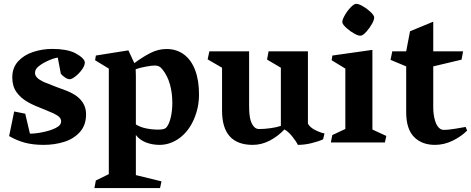

<svg xmlns="http://www.w3.org/2000/svg" viewBox="-20 -725 2397 977"><path d="M169.4 -380.9Q163.6 -374.5 160.9 -368.4Q158.2 -362.3 158.2 -353.5Q158.2 -340.8 169.2 -329.6Q180.2 -318.4 203.1 -307.6Q217.3 -301.3 265.1 -283.2Q299.3 -271 320.1 -262.7Q340.8 -254.4 357.9 -244.1Q385.3 -227.5 401.6 -202.4Q418 -177.2 418 -143.6Q418 -88.9 387.2 -54Q356.4 -19 307.4 -3.4Q258.3 12.2 202.1 12.2Q147.9 12.2 106.2 1Q64.5 -10.3 26.4 -32.7L52.2 -157.7L108.4 -146.5L132.3 -44.9Q167 -44.9 210.9 -55.4Q254.9 -65.9 276.9 -82Q291 -91.8 291 -107.9Q291 -119.6 282 -128.9Q272.9 -138.2 252.9 -147.9Q240.7 -153.8 206.5 -167.5Q178.7 -178.2 158.7 -187Q138.7 -195.8 120.6 -206.1Q85 -226.6 63.7 -256.6Q42.5 -286.6 42.5 -331.1Q42.5 -379.9 71.8 -412.4Q101.1 -444.8 147.9 -460.4Q194.8 -476.1 247.1 -476.1Q317.9 -476.1 361.3 -455.6Q411.6 -428.2 411.6 -406.7Q411.6 -391.1 397.2 -371.1Q382.8 -351.1 364 -336.4Q345.2 -321.8 335 -321.8Q324.7 -321.8 311 -330.8Q297.4 -339.8 289.6 -349.6L273.9 -432.1Q248.5 -427.7 217.5 -412.8Q186.5 -397.9 169.4 -380.9Z M801.8 197.8 794.4 231.9H460.4L467.8 193.4L533.7 161.1V-376L463.9 -418.5L467.8 -442.4L633.3 -468.8L663.6 -403.8Q707 -436 746.3 -455.8Q785.6 -475.6 827.1 -475.6Q878.4 -475.6 915.8 -448Q953.1 -420.4 972.9 -368.4Q992.7 -316.4 992.7 -244.6Q992.7 -177.7 966.8 -118.2Q940.9 -58.6 895.5 -23.9Q873.5 -7.3 847.2 2.4Q820.8 12.2 792 12.2Q754.9 12.2 722.7 -0.2Q690.4 -12.7 671.4 -38.1V166ZM671.4 -338.4V-91.8Q693.8 -77.6 724.4 -71.5Q754.9 -65.4 786.1 -65.4Q804.2 -65.4 814.9 -69.1Q825.7 -72.8 832 -84Q842.8 -100.1 849.9 -132.1Q856.9 -164.1 856.9 -201.2Q856.9 -253.4 844.2 -297.4Q831.5 -341.3 806.6 -371.6Q798.3 -382.8 789.3 -387.2Q780.3 -391.6 768.6 -391.6Q751.5 -391.6 720.5 -385.7Q689.5 -379.9 670.4 -372.6Q671.4 -361.3 671.4 -338.4Z M1036.6 -422.9 1045.4 -463.9H1247.6V-189.5Q1247.6 -139.2 1254.6 -114.7Q1261.7 -90.3 1274.9 -77.6Q1280.3 -72.8 1285.9 -70.6Q1291.5 -68.4 1299.3 -68.4Q1325.2 -68.4 1356.9 -72.8Q1388.7 -77.1 1409.2 -84.5V-380.4L1338.9 -421.9L1346.7 -463.9H1546.9V-95.7Q1557.6 -76.2 1584.2 -63Q1610.8 -49.8 1631.3 -45.9L1624 -16.1Q1604 -6.3 1567.4 2.9Q1530.8 12.2 1495.6 12.2Q1488.3 -3.9 1468 -29.5Q1447.8 -55.2 1427.2 -66.4Q1395.5 -32.2 1353.5 -10Q1311.5 12.2 1266.1 12.2Q1109.9 12.2 1109.9 -162.1V-380.4Z M1722.2 -609.9Q1720.2 -621.1 1732.2 -643.3Q1744.1 -665.5 1761.2 -684.3Q1778.3 -703.1 1789.6 -705.1Q1801.8 -707 1823.7 -694.8Q1845.7 -682.6 1863.8 -665.8Q1881.8 -648.9 1883.8 -638.7Q1885.7 -627 1873.5 -604.7Q1861.3 -582.5 1844.2 -563.7Q1827.1 -544.9 1816.4 -543.5Q1805.7 -541.5 1783.7 -553.5Q1761.7 -565.4 1743.2 -582.3Q1724.6 -599.1 1722.2 -609.9ZM1737.3 -68.8V-376L1667.5 -418.5L1671.4 -442.4L1875 -471.2V-65.9L1945.8 -33.2L1938.5 0H1663.6L1670.9 -37.6Z M1976.1 -463.9H2046.9L2066.4 -565.9L2184.6 -614.7V-463.9H2336.4L2328.6 -421.4L2184.6 -387.2V-179.2Q2184.6 -142.6 2193.4 -112.3Q2202.1 -82 2218.8 -70.3Q2226.6 -64 2241.7 -64Q2258.8 -64 2297.4 -70.1Q2335.9 -76.2 2349.6 -79.1L2356.9 -60.5Q2328.1 -31.2 2284.2 -9.5Q2240.2 12.2 2193.4 12.2Q2126 12.2 2086.4 -28.6Q2046.9 -69.3 2046.9 -154.3V-387.2L1967.3 -420.4Z"/></svg>

Font: Vesper Libre
Style: Bold
Weight: 700
Designer: Robert Keller & Kimya Gandhi
Foundry: Mota Italic
Version: Version 1.058